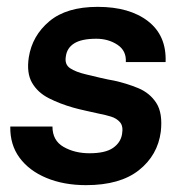

<svg xmlns="http://www.w3.org/2000/svg" viewBox="-20 -528 535 560"><path d="M231 12Q166 12 115.5 -9Q65 -30 37 -68Q9 -106 10 -159H133Q133 -118 165.5 -99.5Q198 -81 241 -81Q287 -81 309.5 -96.5Q332 -112 336 -137Q340 -160 330 -171.5Q320 -183 303.5 -188Q287 -193 271 -196Q253 -200 230.5 -205Q208 -210 194 -214Q155 -225 122.5 -241.5Q90 -258 73.5 -286.5Q57 -315 64 -361Q74 -424 124 -466Q174 -508 265 -508Q358 -508 412 -466Q466 -424 463 -347H347Q349 -380 322.5 -397.5Q296 -415 261 -415Q218 -415 196.5 -401.5Q175 -388 172 -363Q168 -340 184.5 -329Q201 -318 231 -311Q247 -307 273 -301Q299 -295 312 -293Q349 -285 383 -271Q417 -257 436 -227.5Q455 -198 449 -144Q440 -75 385 -31.5Q330 12 231 12Z"/></svg>

Font: Host Grotesk SemiBold
Style: Italic
Weight: 600
Italic angle: -8°
Designer: Doğukan Karapınar based on Poppins by Indian Type Foundry, Jonny Pinhorn
Foundry: Element Type
Version: Version 1.001; ttfautohint (v1.8.4.7-5d5b)